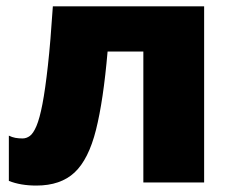

<svg xmlns="http://www.w3.org/2000/svg" viewBox="-20 -573 727 603"><path d="M621.1 0H430.2V-411.1H317.9Q304.7 -257.8 281.5 -165.3Q258.3 -72.8 214.4 -31.5Q170.4 9.8 94.2 9.8Q44.4 9.8 7.8 -4.9V-147Q17.6 -142.1 28.1 -140.1Q38.6 -138.2 50.8 -138.2Q63 -138.2 73.7 -146Q84.5 -153.8 94.5 -177.2Q104.5 -200.7 113.3 -246.3Q122.1 -292 130.4 -366.7Q138.7 -441.4 146 -553.2H621.1Z"/></svg>

Font: Open Sans ExtraBold
Style: Regular
Weight: 800
Designer: Monotype Design Team
Foundry: Monotype Imaging Inc.
Version: Version 3.003; ttfautohint (v1.8.4)